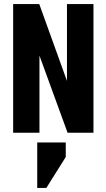

<svg xmlns="http://www.w3.org/2000/svg" viewBox="-20 -656 526 949"><path d="M164 48H305V120L209 273H164ZM311 -636H442V0H314L175 -381V0H45V-636H174L311 -256Z"/></svg>

Font: Teko Semibold
Style: Regular
Weight: 600
Designer: Manushi Parikh, Jonny Pinhorn
Foundry: Indian Type Foundry
Version: Version 1.105;PS 1.0;hotconv 1.0.78;makeotf.lib2.5.61930; tt